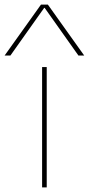

<svg xmlns="http://www.w3.org/2000/svg" viewBox="-73 -810 384 830"><path d="M109 0V-520H129V0ZM-53 -570 104 -790H134L291 -570H266L120 -776H118L-28 -570Z"/></svg>

Font: M PLUS 2 Thin
Style: Regular
Weight: 100
Designer: Coji Morishita
Foundry: UNDERFOREST DESIGN
Version: Version 1.001